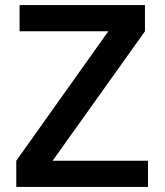

<svg xmlns="http://www.w3.org/2000/svg" viewBox="-20 -735 648 755"><path d="M562 0H44V-103L406 -612H57V-715H550V-612L187 -103H562Z"/></svg>

Font: Wix Madefor Text SemiBold
Style: Regular
Weight: 600
Designer: Dalton Maag Ltd
Foundry: Dalton Maag Ltd
Version: Version 3.100